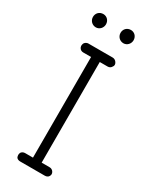

<svg xmlns="http://www.w3.org/2000/svg" viewBox="-158 -612 513 651"><g transform="rotate(30 99.0 -287.0)"><path d="M174.5 -548C174.5 -563 163.5 -574 149.5 -574C134.5 -574 123.5 -563 123.5 -548C123.5 -534 134.5 -522 149.5 -522C163.5 -522 174.5 -534 174.5 -548ZM66.5 -548C66.5 -563 55.5 -574 41.5 -574C26.5 -574 15.5 -563 15.5 -548C15.5 -534 26.5 -522 41.5 -522C55.5 -522 66.5 -534 66.5 -548ZM47 -462C41 -462 35 -458 32 -453C31 -450 30 -447 30 -444C30 -441 31 -438 32 -436C35 -430 41 -427 47 -427H78V-33H47C41 -33 35 -30 32 -25C31 -22 30 -19 30 -16C30 -13 31 -10 32 -7C35 -2 41 0 47 0H143C149 0 155 -2 158 -7C160 -10 161 -13 161 -16C161 -19 160 -22 158 -25C155 -30 149 -33 143 -33H112V-427H143C149 -427 155 -430 158 -436C160 -438 161 -441 161 -444C161 -447 160 -450 158 -453C155 -458 149 -462 143 -462Z"/></g></svg>

Font: LetsTrace
Style: basic
Weight: 500
Version: Version 002.000